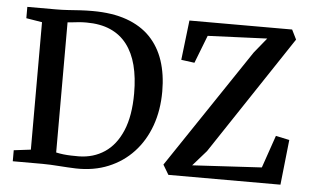

<svg xmlns="http://www.w3.org/2000/svg" viewBox="-52 -831 1488 920"><g transform="rotate(5 692.0 -370.5)"><path d="M343.5 8Q324.5 7.5 304 6.2Q283.5 5 262.2 3.5Q241 2 220.8 1Q200.5 0 182 0H39V-53L120.5 -63V-676L44 -688.5V-743H180.5Q212 -743 240.8 -745Q269.5 -747 298 -748.8Q326.5 -750.5 357 -750.5Q452.5 -750.5 521.8 -725.8Q591 -701 635.5 -654.8Q680 -608.5 701.8 -543Q723.5 -477.5 723.5 -395.5Q723.5 -305 696.5 -230.2Q669.5 -155.5 619.2 -101.5Q569 -47.5 499.2 -18.8Q429.5 10 343.5 8ZM352 -51Q422.5 -52 476 -87.8Q529.5 -123.5 559.8 -195Q590 -266.5 590 -374.5Q590 -450.5 574.8 -509.5Q559.5 -568.5 528 -609.5Q496.5 -650.5 448 -671.8Q399.5 -693 333 -693Q313.5 -693 296.8 -691.5Q280 -690 266.5 -688.2Q253 -686.5 242.5 -686V-60Q260.5 -56 278.5 -54Q296.5 -52 314.8 -51.5Q333 -51 352 -51ZM787.5 0 759.5 -47 1143.5 -619.5 1202.5 -692 917 -680 865 -546 801 -554.5 823.5 -745.5H1317.5L1340.5 -699L962 -129.5L897 -55.5L1230.5 -74.5L1284.5 -231L1350 -217L1326.5 0Z"/></g></svg>

Font: Merriweather 20pt SemiBold
Style: Regular
Weight: 600
Version: Version 2.100